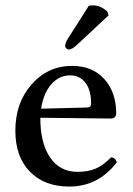

<svg xmlns="http://www.w3.org/2000/svg" viewBox="-20 -684 494 714"><path d="M132.8 -279.8 304.2 -284.2Q318.8 -284.2 318.8 -298.8Q318.8 -349.1 297.6 -376.5Q276.4 -403.8 241.2 -403.8Q200.2 -403.8 171.1 -371.1Q142.1 -338.4 132.8 -279.8ZM393.1 -99.1Q409.7 -97.7 414.1 -80.1Q345.2 9.8 237.8 9.8Q145 9.8 91.1 -45.7Q37.1 -101.1 37.1 -198.2Q37.1 -302.2 97.9 -370.6Q158.7 -439 248 -439Q324.2 -439 368.2 -389.6Q412.1 -340.3 412.1 -263.2Q412.1 -243.2 391.1 -243.2L129.9 -246.1Q129.9 -151.4 166.5 -98.1Q203.1 -44.9 268.1 -44.9Q307.1 -44.9 335.4 -56.9Q363.8 -68.8 393.1 -99.1ZM232.9 -541 310.1 -662.1Q315.9 -664.1 324.2 -664.1Q355 -664.1 379.9 -640.1L383.8 -627L268.1 -519Q249 -500 235.8 -500Q230.5 -500 226.3 -504.2Q222.2 -508.3 222.2 -513.2Q222.2 -522.9 232.9 -541Z"/></svg>

Font: Common Serif News
Style: Regular
Weight: 450
Designer: Philipp H. Poll, Khaled Hosny
Foundry: Stefan Peev, Context Ltd.
Version: Version 1.026